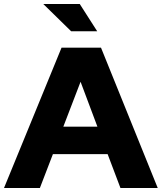

<svg xmlns="http://www.w3.org/2000/svg" viewBox="-27 -938 807 958"><path d="M-7 0 280 -700H477L760 0H574L510 -169H237L172 0ZM289 -306H459L375 -530ZM371 -918 458 -782H328L189 -918Z"/></svg>

Font: Rosa Sans Black
Style: Regular
Weight: 900
Designer: Pentagram / MCKL
Foundry: Pentagram / MCKL
Version: Version 1.005;September 16, 2019;FontCreator 11.5.0.2425 64-